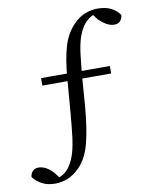

<svg xmlns="http://www.w3.org/2000/svg" viewBox="-111 -785 765 962"><g transform="rotate(-10 272.0 -303.5)"><path d="M93 110Q52 110 24 94.5Q-4 79 -20 57Q-19 40 -8 28Q3 16 22 16Q40 16 58.5 25.5Q77 35 96 55L128 97L82 91L95 89Q149 77 174 34Q191 8 201 -27Q211 -62 217 -112Q223 -162 229 -235L242 -395Q250 -496 269 -559.5Q288 -623 329 -664Q357 -693 388.5 -705Q420 -717 452 -717Q493 -717 521 -702.5Q549 -688 564 -665Q563 -648 552.5 -635.5Q542 -623 522 -623Q504 -623 485.5 -632.5Q467 -642 446 -661L414 -703L461 -699L448 -696Q422 -691 403 -676.5Q384 -662 371 -643Q354 -617 344 -584Q334 -551 328.5 -505.5Q323 -460 317 -395L306 -248Q296 -130 277 -58.5Q258 13 218 54Q188 85 156 97.5Q124 110 93 110ZM113 -385V-423H463V-385Z"/></g></svg>

Font: Noto Serif JP
Style: Regular
Weight: 400
Designer: Ryoko NISHIZUKA  (kana & ideographs); Frank Grießhammer (Latin, Greek & Cyrillic); Wenlong ZHANG  (bopomofo); Sandoll Co
Foundry: Adobe
Version: Version 2.003-H1;hotconv 1.1.1;makeotfexe 2.6.0